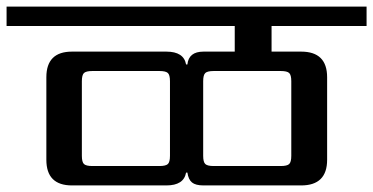

<svg xmlns="http://www.w3.org/2000/svg" viewBox="-40 -642 1135 584"><path d="M814 -426H610Q591 -426 584.5 -420Q578 -414 578 -395V-168Q578 -149 584.5 -143Q591 -137 610 -137H814Q833 -137 839.5 -143Q846 -149 846 -168V-395Q846 -414 839.5 -420Q833 -426 814 -426ZM477 -168V-395Q477 -414 470.5 -420Q464 -426 445 -426H241Q222 -426 215.5 -420Q209 -414 209 -395V-168Q209 -149 215.5 -143Q222 -137 241 -137H445Q464 -137 470.5 -143Q477 -149 477 -168ZM1075 -563H786V-485H876Q955 -485 955 -407V-156Q955 -78 876 -78H579Q555 -78 544 -87Q533 -96 530 -117H526Q519 -78 466 -78H179Q101 -78 101 -156V-407Q101 -485 179 -485H466Q519 -485 526 -446H530Q534 -485 579 -485H674V-563H-20V-622H1075Z"/></svg>

Font: Sarpanch Medium
Style: Regular
Weight: 500
Designer: Manushi Parikh (Devanagari and Latin), Jyotish Sonowal (Devanagari)
Foundry: Indian Type Foundry
Version: Version 2.004;PS 1.0;hotconv 1.0.78;makeotf.lib2.5.61930; tt